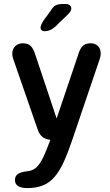

<svg xmlns="http://www.w3.org/2000/svg" viewBox="-20 -699 546 956"><path d="M116.5 237.5Q54.5 237.5 54.5 197.5Q54.5 177 69.5 167Q84.5 157 117 153.5Q143.5 151 161.8 133.8Q180 116.5 195.5 83.8Q211 51 228.5 3L230.5 -3Q183.5 -6 167.5 -54.5L45.5 -406.5Q41 -420 41 -431.5Q41 -455 56 -469.2Q71 -483.5 93 -483.5Q121 -483.5 134.2 -468.8Q147.5 -454 156.5 -424.5L262 -109L368 -423Q376 -451.5 389.2 -467.5Q402.5 -483.5 431.5 -483.5Q454 -483.5 467.8 -469.8Q481.5 -456 481.5 -433Q481.5 -427 480.5 -420.5Q479.5 -414 477 -406.5L339 0Q318.5 61 298 106Q277.5 151 253.2 180Q229 209 196 223.2Q163 237.5 116.5 237.5ZM203 -543.5Q196 -543.5 189 -547.2Q182 -551 182 -561Q182 -573.5 196.5 -596.5L230 -642Q243.5 -665.5 256.5 -672.2Q269.5 -679 294 -679H307Q320 -679 327.5 -672.8Q335 -666.5 335 -656.5Q335 -642.5 318.5 -627.5L257 -568Q241.5 -554 228.2 -548.8Q215 -543.5 203 -543.5Z"/></svg>

Font: Sono Medium
Style: Regular
Weight: 500
Designer: Tyler Finck
Foundry: Tyler Finck
Version: Version 2.112